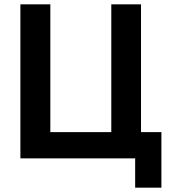

<svg xmlns="http://www.w3.org/2000/svg" viewBox="-20 -730 796 885"><path d="M603 135V0H74V-710H212V-121H493V-710H630V-121H724V135Z"/></svg>

Font: Raleway-v4020
Style: Bold
Weight: 700
Designer: Matt McInerney, Pablo Impallari, Rodrigo Fuenzalida
Foundry: Matt McInerney, Pablo Impallari, Rodrigo Fuenzalida
Version: Version 4.020;PS 004.020;hotconv 1.0.88;makeotf.lib2.5.64775